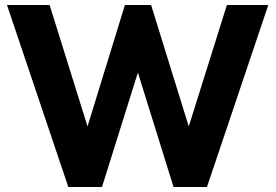

<svg xmlns="http://www.w3.org/2000/svg" viewBox="-20 -750 1105 770"><path d="M481 -730H586L737 -243L890 -730H1056L810 0H676L533 -459L389 0H254L8 -730H179L331 -243Z"/></svg>

Font: Freely
Style: Bold
Weight: 700
Designer: Kris Sowersby
Foundry: Klim Type Foundry
Version: Version 1.006;hotconv 1.0.113;makeotfexe 2.5.65598;200799169